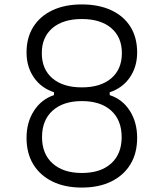

<svg xmlns="http://www.w3.org/2000/svg" viewBox="-20 -834 740 868"><path d="M350 -439Q435 -439 483 -480Q531 -521 531 -594Q531 -666 483 -707Q435 -748 350 -748Q265 -748 217 -707Q169 -666 169 -594Q169 -521 217 -480Q265 -439 350 -439ZM100 -597Q100 -664 130.5 -712.5Q161 -761 217 -787.5Q273 -814 350 -814Q427 -814 483.5 -787.5Q540 -761 570 -712.5Q600 -664 600 -597Q600 -532 567 -484Q534 -436 476 -417V-404Q534 -385 567 -333Q600 -281 600 -211Q600 -141 569.5 -91Q539 -41 483 -13.5Q427 14 350 14Q273 14 217 -13.5Q161 -41 130.5 -91Q100 -141 100 -211Q100 -281 133.5 -333Q167 -385 224 -404V-417Q166 -436 133 -484Q100 -532 100 -597ZM170 -214Q170 -138 218 -95Q266 -52 350 -52Q435 -52 482.5 -95Q530 -138 530 -214Q530 -291 482.5 -334Q435 -377 350 -377Q266 -377 218 -334Q170 -291 170 -214Z"/></svg>

Font: Martian Mono SemiExpanded ExtraLight
Style: Regular
Weight: 250
Monospace: yes
Version: Version 0.930